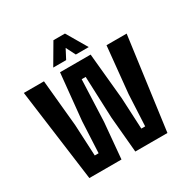

<svg xmlns="http://www.w3.org/2000/svg" viewBox="-173 -928 1061 1082"><g transform="rotate(-30 357.5 -387.0)"><path d="M103 0 23 -600H154L183 -299L193 -95H218L228 -299L258 -599H457L486 -299L496 -95H521L531 -299L561 -600H692L611 0H402L381 -233L370 -504H344L333 -233L312 0ZM238 -641 316 -774H391L469 -641H385L354 -702L322 -641Z"/></g></svg>

Font: Big Shoulders Display ExtraBold
Style: Regular
Weight: 800
Designer: Patric King
Foundry: XO Type Co
Version: Version 1.000; ttfautohint (v1.8.2)